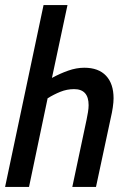

<svg xmlns="http://www.w3.org/2000/svg" viewBox="-21 -734 514 754"><path d="M-1 0 150 -714H244L183 -428Q214 -445 246.5 -456.5Q279 -468 310 -468Q366 -468 395.5 -436.5Q425 -405 425 -348Q425 -333 422 -312.5Q419 -292 414 -271L356 0H263L319 -264Q322 -278 324.5 -293.5Q327 -309 327 -321Q327 -384 270 -384Q242 -384 216 -373.5Q190 -363 166 -348L93 0Z"/></svg>

Font: Noto Sans ExtraCondensed Medium
Style: Italic
Weight: 500
Width: 2
Italic angle: -12°
Designer: Monotype Design Team
Foundry: Monotype Imaging Inc.
Version: Version 2.013; ttfautohint (v1.8.4.7-5d5b)